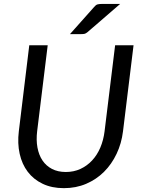

<svg xmlns="http://www.w3.org/2000/svg" viewBox="-20 -946 725 974"><path d="M68 0ZM314 -73.5Q354.5 -73.5 388 -89Q421.5 -104.5 447 -131.8Q472.5 -159 488.8 -197Q505 -235 510.5 -280L564 -716.5H657.5L604 -280Q596.5 -218.5 571.5 -165.8Q546.5 -113 507.5 -74.2Q468.5 -35.5 417 -13.5Q365.5 8.5 304 8.5Q243 8.5 196.8 -13.5Q150.5 -35.5 121 -74.2Q91.5 -113 79.8 -165.8Q68 -218.5 75.5 -280L128.5 -716.5H222L168.5 -280.5Q163 -235.5 170 -197.5Q177 -159.5 195.5 -132Q214 -104.5 243.8 -89Q273.5 -73.5 314 -73.5ZM589.5 -926 424 -783Q415.5 -776 409.2 -774.5Q403 -773 393 -773H335L457 -910Q466 -921 474 -923.5Q482 -926 497 -926Z"/></svg>

Font: Lato
Style: Italic
Weight: 400
Italic angle: -7°
Designer: Lukasz Dziedzic
Foundry: tyPoland Lukasz Dziedzic
Version: Version 2.007; 2014-02-27